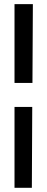

<svg xmlns="http://www.w3.org/2000/svg" viewBox="-20 -809 228 930"><path d="M50.3 -407.2V-789.1H139.2L137.2 -407.2ZM50.3 100.6V-291H136.2L134.3 100.6Z"/></svg>

Font: Maiden Orange
Style: Regular
Weight: 400
Designer: Astigmatic (AOETI)
Foundry: Astigmatic (AOETI)
Version: Version 1.001